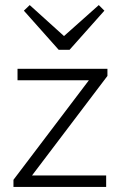

<svg xmlns="http://www.w3.org/2000/svg" viewBox="-20 -736 478 756"><path d="M33 0V-28L330 -420H49V-465H403V-437L106 -45H398V0ZM369 -716 391 -694 254 -540H211L74 -694L97 -716L232 -594Z"/></svg>

Font: Outfit ExtraLight
Style: Regular
Weight: 200
Designer: Rodrigo Fuenzalida
Foundry: fragTYPE
Version: Version 1.100; ttfautohint (v1.8.4.7-5d5b);gftools[0.9.27]